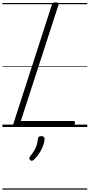

<svg xmlns="http://www.w3.org/2000/svg" viewBox="-20 -1055 745 1595"><path d="M111 0Q82 0 90 -23L411 -1016Q415 -1026 421 -1030.5Q427 -1035 443 -1035Q457 -1035 463 -1030.5Q469 -1026 466 -1015L153 -50H589Q600 -50 602 -44Q604 -38 601 -25Q597 -12 590.5 -6Q584 0 575 0ZM232 276Q224 269 223.5 262Q223 255 229 246Q248 222 262 199.5Q276 177 284 153Q292 129 295 99Q296 86 303.5 81Q311 76 323 76Q338 76 344.5 82.5Q351 89 350 101Q350 119 341 147Q332 175 313.5 206.5Q295 238 265 269Q258 276 249 279.5Q240 283 232 276ZM0 510H705V520H0ZM0 -20H705V0H0ZM0 -505H705V-500H0ZM0 -1030H705V-1020H0Z"/></svg>

Font: Playwrite CO Guides
Style: Regular
Weight: 400
Designer: Veronika Burian, José Scaglione
Foundry: TypeTogether
Version: Version 1.003